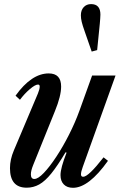

<svg xmlns="http://www.w3.org/2000/svg" viewBox="-20 -884 571 914"><path d="M327.5 10Q299.5 10 283.8 -6Q268 -22 268 -50.5Q268 -84 297 -157.5L292 -159Q254 -95 224.2 -58.2Q194.5 -21.5 166.8 -6Q139 9.5 107 9.5Q27.5 9.5 27.5 -83.5Q27.5 -124.5 46 -168L160.5 -439Q169 -459.5 169 -472Q169 -481.5 161 -481.5Q147.5 -481.5 121.8 -459.5Q96 -437.5 75 -409L54 -428.5Q130 -534.5 212 -534.5Q271 -534.5 271 -472Q271 -427 241.5 -355L138 -98.5Q127 -71.5 127 -54Q127 -32 143.5 -32Q161 -32 188.8 -61Q216.5 -90 248 -137.8Q279.5 -185.5 308.5 -242.8Q337.5 -300 358 -356.5L418.5 -524.5H530L374 -89.5Q365.5 -66.5 365.5 -54Q365.5 -42.5 376 -42.5Q401 -42.5 473 -135L494 -118.5Q402.5 10 327.5 10ZM416.5 -638.5 383 -735Q373 -763 369 -779.8Q365 -796.5 365 -811Q365 -835.5 378.5 -850Q392 -864.5 413.5 -864.5Q458 -864.5 458 -814.5Q458 -806 457 -794.5Q456 -783 455 -770L442.5 -645.5Z"/></svg>

Font: Libre Caslon Condensed SemiBold Italic
Style: Regular
Weight: 600
Italic angle: -22.583°
Designer: Pablo Impallari, Rodrigo Fuenzalida, Katja Schimmel, Ertekin Erdin
Foundry: Pablo Impallari, Rodrigo Fuenzalida
Version: Version 2.000; ttfautohint (v1.8.4.7-5d5b);gftools[0.9.33]